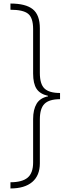

<svg xmlns="http://www.w3.org/2000/svg" viewBox="-20 -886 389 1084"><path d="M39 -866Q125 -866 165 -834Q205 -802 205 -726V-474Q205 -411 231.5 -386Q258 -361 319 -361V-326Q258 -326 231.5 -300Q205 -274 205 -212V36Q205 105 162 141.5Q119 178 39 178V143Q105 143 136 117Q167 91 167 31V-214Q167 -267 186.5 -300Q206 -333 251 -342V-345Q206 -355 186.5 -384.5Q167 -414 167 -471V-722Q167 -785 139 -808Q111 -831 39 -831Z"/></svg>

Font: Noto Sans Malayalam UI SemiCondensed ExtraLight
Style: Regular
Weight: 200
Width: 4
Designer: Jelle Bosma - Monotype Design Team
Foundry: Monotype Imaging Inc.
Version: Version 2.104; ttfautohint (v1.8.4.7-5d5b)